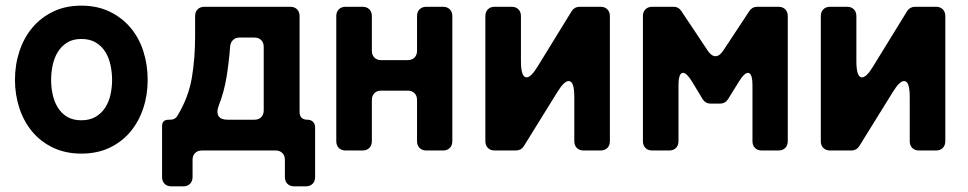

<svg xmlns="http://www.w3.org/2000/svg" viewBox="-20 -533 3427 680"><path d="M268 11Q212 11 168 -10Q124 -31 94 -67Q64 -103 48.5 -150.5Q33 -198 33 -250Q33 -304 49 -352Q65 -400 95 -435.5Q125 -471 168.5 -492Q212 -513 268 -513Q325 -513 369 -491.5Q413 -470 443 -434Q473 -398 488 -350.5Q503 -303 503 -250Q503 -196 487 -148.5Q471 -101 441 -65.5Q411 -30 367.5 -9.5Q324 11 268 11ZM268 -107Q298 -107 319 -119.5Q340 -132 353 -152.5Q366 -173 371.5 -198.5Q377 -224 377 -250Q377 -276 371.5 -302Q366 -328 353.5 -348.5Q341 -369 320 -382Q299 -395 268 -395Q238 -395 217.5 -382Q197 -369 184.5 -348.5Q172 -328 166.5 -302Q161 -276 161 -250Q161 -224 166.5 -198.5Q172 -173 184.5 -152.5Q197 -132 217.5 -119.5Q238 -107 268 -107Z M554 94V-86Q554 -109 577 -109H582Q601 -109 609 -124Q648 -189 659.5 -258Q671 -327 671 -402V-476Q671 -491 680 -500Q689 -509 704 -509H1008Q1023 -509 1032 -500Q1041 -491 1041 -476V-137Q1041 -109 1069 -109Q1081 -109 1088.5 -101.5Q1096 -94 1096 -82V94Q1096 109 1087 118Q1078 127 1063 127H1022Q1007 127 998 118Q989 109 989 94V33Q989 18 980 9Q971 0 956 0H695Q680 0 671 9Q662 18 662 33V94Q662 109 653 118Q644 127 629 127H587Q572 127 563 118Q554 109 554 94ZM786 -109H881Q896 -109 905 -118Q914 -127 914 -142V-367Q914 -382 905 -391Q896 -400 881 -400H828Q814 -400 805 -391Q796 -382 795 -368Q791 -314 782.5 -261Q774 -208 754 -157Q746 -135 754 -122Q762 -109 786 -109Z M1171 -33V-476Q1171 -491 1180 -500Q1189 -509 1204 -509H1264Q1279 -509 1288 -500Q1297 -491 1297 -476V-353Q1297 -338 1306 -329Q1315 -320 1330 -320H1424Q1439 -320 1448 -329Q1457 -338 1457 -353V-476Q1457 -491 1466 -500Q1475 -509 1490 -509H1549Q1564 -509 1573 -500Q1582 -491 1582 -476V-33Q1582 -18 1573 -9Q1564 0 1549 0H1490Q1475 0 1466 -9Q1457 -18 1457 -33V-179Q1457 -194 1448 -203Q1439 -212 1424 -212H1330Q1315 -212 1306 -203Q1297 -194 1297 -179V-33Q1297 -18 1288 -9Q1279 0 1264 0H1204Q1189 0 1180 -9Q1171 -18 1171 -33Z M1699 -33V-476Q1699 -491 1708 -500Q1717 -509 1732 -509H1792Q1807 -509 1816 -500Q1825 -491 1825 -476V-316Q1825 -259 1845 -259Q1861 -259 1885 -299L2005 -494Q2015 -509 2033 -509H2107Q2122 -509 2131 -500Q2140 -491 2140 -476V-33Q2140 -18 2131 -9Q2122 0 2107 0H2047Q2032 0 2023 -9Q2014 -18 2014 -33V-190Q2014 -246 1994 -246Q1978 -246 1954 -207L1835 -15Q1825 0 1807 0H1732Q1717 0 1708 -9Q1699 -18 1699 -33Z M2257 -33V-476Q2257 -491 2266 -500Q2275 -509 2290 -509H2366Q2383 -509 2393 -494L2487 -353Q2500 -334 2514 -334Q2528 -334 2541 -353L2634 -494Q2644 -509 2662 -509H2737Q2752 -509 2761 -500Q2770 -491 2770 -476V-33Q2770 -18 2761 -9Q2752 0 2737 0H2678Q2663 0 2654 -9Q2645 -18 2645 -33V-230Q2645 -275 2629 -275Q2616 -275 2597 -244L2558 -181Q2548 -166 2530 -166H2497Q2479 -166 2469 -181L2431 -244Q2412 -275 2399 -275Q2383 -275 2383 -230V-33Q2383 -18 2374 -9Q2365 0 2350 0H2290Q2275 0 2266 -9Q2257 -18 2257 -33Z M2887 -33V-476Q2887 -491 2896 -500Q2905 -509 2920 -509H2980Q2995 -509 3004 -500Q3013 -491 3013 -476V-316Q3013 -259 3033 -259Q3049 -259 3073 -299L3193 -494Q3203 -509 3221 -509H3295Q3310 -509 3319 -500Q3328 -491 3328 -476V-33Q3328 -18 3319 -9Q3310 0 3295 0H3235Q3220 0 3211 -9Q3202 -18 3202 -33V-190Q3202 -246 3182 -246Q3166 -246 3142 -207L3023 -15Q3013 0 2995 0H2920Q2905 0 2896 -9Q2887 -18 2887 -33Z"/></svg>

Font: Higure Gothic Black
Style: Regular
Weight: 900
Designer: Yoshimichi Ohira
Foundry: Positype
Version: Version 1.000